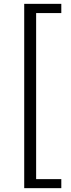

<svg xmlns="http://www.w3.org/2000/svg" viewBox="-20 -810 371 999"><path d="M106 169H299V122H168V-742H299V-790H106Z"/></svg>

Font: Noto Sans JP DemiLight
Style: Regular
Weight: 350
Designer: Ryoko NISHIZUKA 西塚涼子 (kana, bopomofo & ideographs); Paul D. Hunt (Latin, Greek & Cyrillic); Sandoll Communications 산돌커뮤니
Foundry: Adobe
Version: Version 2.004;hotconv 1.0.118;makeotfexe 2.5.65603